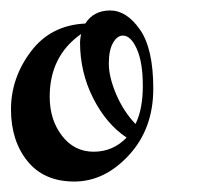

<svg xmlns="http://www.w3.org/2000/svg" viewBox="-20 -780 424 367"><path d="M239 -543Q253 -571 253 -616Q253 -661 241.5 -686.5Q230 -712 215 -712Q204 -712 196 -698Q188 -684 188 -658.5Q188 -633 202 -600Q216 -567 239 -543ZM133 -699Q133 -705 135 -715Q75 -673 75 -595Q75 -551 98.5 -520.5Q122 -490 159 -490Q196 -490 222 -517Q183 -543 158 -592.5Q133 -642 133 -699ZM143 -735Q159 -760 190.5 -760Q222 -760 247.5 -723.5Q273 -687 273 -610.5Q273 -534 226.5 -483.5Q180 -433 122 -433Q64 -433 32.5 -472Q1 -511 1 -571Q1 -631 39 -681.5Q77 -732 143 -735Z"/></svg>

Font: Mr Bedfort
Style: Regular
Weight: 400
Designer: Alejandro Paul
Foundry: Alejandro Paul
Version: Version 1.000